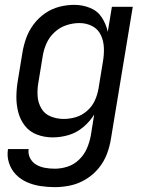

<svg xmlns="http://www.w3.org/2000/svg" viewBox="-20 -558 616 791"><path d="M206 213Q238 213 270.5 206Q303 199 333 181Q363 163 385.5 136Q408 109 420 77.5Q432 46 437 14L527 -530H441L424 -427Q417 -459 399.5 -486Q382 -513 351 -525.5Q320 -538 286 -538Q255 -538 224 -530Q193 -522 165.5 -503Q138 -484 118 -457Q98 -430 87.5 -400Q77 -370 72 -339L54 -229Q48 -195 47.5 -161.5Q47 -128 55 -96.5Q63 -65 82.5 -40Q102 -15 132.5 -3.5Q163 8 197 8Q230 8 262.5 -1.5Q295 -11 322.5 -34Q350 -57 368 -86L354 1Q349 28 338 53.5Q327 79 306 99.5Q285 120 258.5 128.5Q232 137 206 137Q185 137 165.5 133.5Q146 130 129.5 120.5Q113 111 104 93.5Q95 76 98 56H13Q8 85 17 113Q26 141 45.5 161Q65 181 91 192.5Q117 204 146.5 208.5Q176 213 206 213ZM242 -68Q215 -68 189.5 -78Q164 -88 150.5 -111Q137 -134 135 -161.5Q133 -189 138 -217L156 -327Q160 -353 171.5 -379Q183 -405 204.5 -425Q226 -445 253 -454Q280 -463 307 -463Q336 -463 360 -450.5Q384 -438 395.5 -413.5Q407 -389 408 -360.5Q409 -332 404 -304L386 -194Q382 -169 371 -144.5Q360 -120 339 -101.5Q318 -83 293 -75.5Q268 -68 243 -68Z"/></svg>

Font: Iosevka Sparkle
Style: Italic
Weight: 400
Italic angle: -9°
Designer: Belleve Invis
Foundry: Belleve Invis
Version: Version 4.5.0; ttfautohint (v1.8.3)